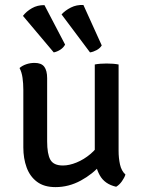

<svg xmlns="http://www.w3.org/2000/svg" viewBox="-20 -757 587 786"><path d="M465.5 -139.5Q465.5 -110 471.2 -83.8Q477 -57.5 493.5 -42.5Q489.5 -29.5 479 -14.8Q468.5 0 455.5 7.5Q408.5 -3 388.2 -39.8Q368 -76.5 368 -123V-493Q388 -497 416.5 -497Q444.5 -497 465.5 -493ZM75.5 -389.5Q75.5 -415.5 72.2 -438.5Q69 -461.5 60 -478.5Q70.5 -488 87 -493.8Q103.5 -499.5 121.5 -499.5Q149.5 -499.5 161.2 -483.8Q173 -468 173 -437V-178.5Q173 -126.5 186.2 -103Q199.5 -79.5 237.5 -79.5Q263.5 -79.5 293.5 -91.8Q323.5 -104 350.2 -126.5Q377 -149 393 -178.5V-83.5Q360 -44.5 310.8 -17.8Q261.5 9 207 9Q160.5 9 131.5 -12.8Q102.5 -34.5 89 -71.5Q75.5 -108.5 75.5 -153.5ZM162 -736 246.5 -574.5Q240 -562 226.8 -553.5Q213.5 -545 200 -542.5L74 -692Q88 -710.5 110.8 -723.5Q133.5 -736.5 162 -736ZM321.5 -736.5 396.5 -571Q389.5 -559.5 375.8 -552Q362 -544.5 348.5 -542.5L232 -698Q247 -714.5 270.2 -726.2Q293.5 -738 321.5 -736.5Z"/></svg>

Font: Signika Negative Light
Style: Regular
Weight: 400
Version: Version 2.001